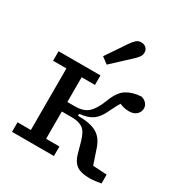

<svg xmlns="http://www.w3.org/2000/svg" viewBox="-181 -908 991 1048"><g transform="rotate(30 314.0 -384.0)"><path d="M412 -72 392 -144Q377 -198 351.5 -215Q326 -232 284 -232H220V-60H304V0H40V-60H124V-448H40V-508H304V-448H220V-292H268Q322 -292 351 -318.5Q380 -345 404 -408Q428 -471 465 -494Q502 -517 556 -520Q574 -516 587 -502.5Q600 -489 600 -470Q600 -448 583 -432Q566 -416 536 -416Q519 -416 504 -419.5Q489 -423 476 -429Q469 -417 460 -400Q451 -383 440 -360Q419 -315 390.5 -294.5Q362 -274 308 -268V-256Q386 -256 426 -233Q466 -210 484 -156L516 -61L604 -56V0Q586 3 568 5.5Q550 8 532 8Q478 8 451 -11Q424 -30 412 -72ZM264 -606Q286 -638 308 -671Q330 -704 352 -736Q366 -756 378 -766Q390 -776 408 -776Q426 -776 438 -765Q450 -754 450 -737Q450 -720 442 -708.5Q434 -697 416 -680Q388 -654 360 -628Q332 -602 304 -576Z"/></g></svg>

Font: Source Serif 4 Caption
Style: Regular
Weight: 400
Designer: Frank Grießhammer
Foundry: Adobe Systems Incorporated
Version: Version 4.004;hotconv 1.0.117;makeotfexe 2.5.65602